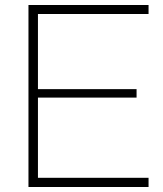

<svg xmlns="http://www.w3.org/2000/svg" viewBox="-20 -749 652 769"><path d="M94 0V-729H575V-693H121L132 -704V-26L121 -37H575V0ZM121 -358V-392H527V-358Z"/></svg>

Font: Mona Sans ExtraLight
Style: Regular
Weight: 200
Designer: Deni Anggara
Foundry: GitHub
Version: Version 2.000